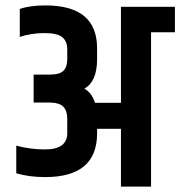

<svg xmlns="http://www.w3.org/2000/svg" viewBox="-20 -688 665 708"><path d="M426 -663H625V-569H537V0H426V-213H338V-193Q336 -35 147 -35Q87 -35 40 -49V-151Q91 -137 146 -137Q228 -137 228 -197V-250Q228 -279 214 -294Q200 -309 164 -310H104V-413H164Q200 -413 214 -427Q228 -441 228 -470V-506Q228 -536 209.5 -551Q191 -566 143.5 -566Q96 -566 53 -552V-655Q90 -668 148 -668Q338 -668 338 -510V-470Q338 -387 291 -361Q319 -346 330 -309H426Z"/></svg>

Font: Khand SemiBold
Style: Regular
Weight: 600
Designer: Devanagari: Sanchit Sawaria, Jyotish Sonowal; Latin: Satya Rajpurohit
Foundry: Indian Type Foundry
Version: Version 1.101;PS 1.0;hotconv 1.0.78;makeotf.lib2.5.61930; tt